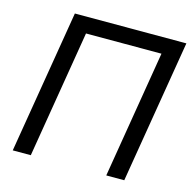

<svg xmlns="http://www.w3.org/2000/svg" viewBox="-106 -835 947 942"><g transform="rotate(15 367.5 -364.0)"><path d="M726.6 -727.5 606 0H514.6L621.6 -647H238.3L131.3 0H39.6L160.2 -727.5Z"/></g></svg>

Font: Inter 18pt
Style: Italic
Weight: 400
Italic angle: -9.3988°
Designer: Rasmus Andersson
Foundry: rsms
Version: Version 4.001;git-66647c0bb